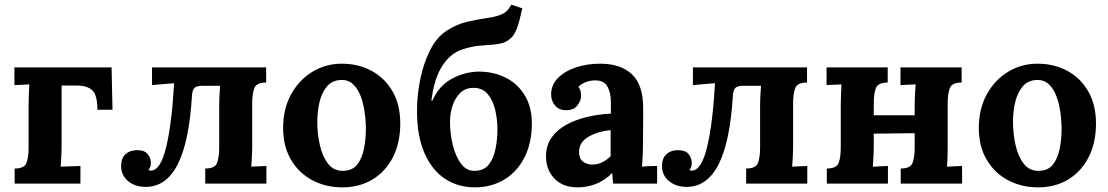

<svg xmlns="http://www.w3.org/2000/svg" viewBox="-20 -790 4766 826"><path d="M43 0V-65Q85 -65 94 -89.5Q103 -114 103 -154V-339Q103 -353 104 -379Q105 -405 106 -427Q90 -426 71.5 -425Q53 -424 42 -424V-500H460L464 -318H399Q399 -381 377 -401.5Q355 -422 311 -422H245V-161Q245 -147 244 -121.5Q243 -96 241 -73L326 -76V0Z M607 14Q561 14 531 -11Q501 -36 501 -76Q501 -109 520 -126.5Q539 -144 570 -144Q602 -144 615.5 -127Q629 -110 629 -90Q629 -77 626 -70.5Q623 -64 619 -59Q622 -56 629 -56Q670 -56 694.5 -155.5Q719 -255 729 -432L634 -424V-500H1125V-435Q1083 -435 1074 -410.5Q1065 -386 1065 -346V-161Q1065 -147 1064 -121.5Q1063 -96 1061 -73L1126 -76V0H863V-65Q905 -65 914 -89.5Q923 -114 923 -154V-339Q923 -353 924 -376.5Q925 -400 927 -421H852Q828 -421 818 -413Q808 -405 806 -380Q794 -180 744.5 -83Q695 14 607 14Z M1453 16Q1381 16 1323 -15Q1265 -46 1231.5 -103.5Q1198 -161 1198 -239Q1198 -322 1232.5 -384.5Q1267 -447 1324.5 -481.5Q1382 -516 1450 -516Q1522 -516 1579 -485Q1636 -454 1669 -396.5Q1702 -339 1702 -259Q1702 -175 1670 -113Q1638 -51 1582 -17.5Q1526 16 1453 16ZM1457 -55Q1497 -56 1517.5 -83Q1538 -110 1546 -151Q1554 -192 1554 -234Q1554 -271 1548.5 -309Q1543 -347 1531 -378Q1519 -409 1498.5 -428Q1478 -447 1448 -446Q1409 -445 1386.5 -418Q1364 -391 1354.5 -350.5Q1345 -310 1345 -266Q1345 -215 1356 -166Q1367 -117 1391.5 -85.5Q1416 -54 1457 -55Z M2023 16Q1951 16 1895 -20.5Q1839 -57 1806.5 -130.5Q1774 -204 1774 -313Q1774 -380 1788 -449Q1802 -518 1830.5 -574.5Q1859 -631 1902 -658Q1945 -686 1990.5 -696.5Q2036 -707 2076 -712.5Q2116 -718 2140 -729Q2152 -735 2160.5 -743Q2169 -751 2180 -770L2227 -754Q2216 -703 2206 -674Q2196 -645 2182 -630Q2168 -615 2146 -606Q2120 -599 2094.5 -597.5Q2069 -596 2038.5 -593Q2008 -590 1968 -577Q1918 -561 1882.5 -506Q1847 -451 1836 -357H1840Q1869 -422 1924.5 -451.5Q1980 -481 2039 -482Q2104 -482 2155.5 -456Q2207 -430 2237.5 -380Q2268 -330 2268 -259Q2268 -175 2236.5 -113Q2205 -51 2149.5 -17.5Q2094 16 2023 16ZM2023 -55Q2063 -56 2083.5 -83Q2104 -110 2112 -151Q2120 -192 2120 -234Q2120 -275 2110.5 -316.5Q2101 -358 2078 -385.5Q2055 -413 2014 -412Q1980 -411 1958.5 -389Q1937 -367 1926.5 -334Q1916 -301 1916 -266Q1916 -215 1928 -166Q1940 -117 1963.5 -85.5Q1987 -54 2023 -55Z M2618 0Q2616 -14 2615.5 -23.5Q2615 -33 2614 -46Q2580 -12 2542 2Q2504 16 2465 16Q2401 16 2365 -22Q2329 -60 2329 -117Q2329 -165 2353.5 -199Q2378 -233 2418.5 -254.5Q2459 -276 2508.5 -287.5Q2558 -299 2608 -301V-353Q2608 -392 2592.5 -419Q2577 -446 2536 -444Q2494 -442 2468 -416Q2476 -407 2478 -396.5Q2480 -386 2480 -378Q2480 -358 2464 -336.5Q2448 -315 2413 -316Q2383 -317 2367 -337Q2351 -357 2351 -384Q2351 -424 2379.5 -453.5Q2408 -483 2456 -499.5Q2504 -516 2562 -516Q2650 -516 2698.5 -470.5Q2747 -425 2747 -325Q2747 -291 2747 -267Q2747 -243 2746.5 -219Q2746 -195 2746 -161Q2746 -147 2745 -121.5Q2744 -96 2742 -73Q2759 -75 2778 -75.5Q2797 -76 2807 -76V0ZM2607 -230Q2551 -225 2510.5 -201Q2470 -177 2471 -134Q2472 -106 2489 -94Q2506 -82 2528 -82Q2551 -82 2571 -92Q2591 -102 2607 -118Z M2934 14Q2888 14 2858 -11Q2828 -36 2828 -76Q2828 -109 2847 -126.5Q2866 -144 2897 -144Q2929 -144 2942.5 -127Q2956 -110 2956 -90Q2956 -77 2953 -70.5Q2950 -64 2946 -59Q2949 -56 2956 -56Q2997 -56 3021.5 -155.5Q3046 -255 3056 -432L2961 -424V-500H3452V-435Q3410 -435 3401 -410.5Q3392 -386 3392 -346V-161Q3392 -147 3391 -121.5Q3390 -96 3388 -73L3453 -76V0H3190V-65Q3232 -65 3241 -89.5Q3250 -114 3250 -154V-339Q3250 -353 3251 -376.5Q3252 -400 3254 -421H3179Q3155 -421 3145 -413Q3135 -405 3133 -380Q3121 -180 3071.5 -83Q3022 14 2934 14Z M3799 -435Q3757 -435 3748 -410.5Q3739 -386 3739 -346V-294H3915V-339Q3915 -353 3916 -379Q3917 -405 3919 -427L3854 -424V-500H4117V-435Q4075 -435 4066 -410.5Q4057 -386 4057 -346V-161Q4057 -147 4056.5 -121.5Q4056 -96 4054 -73L4119 -76V0H3855V-65Q3897 -65 3906 -89.5Q3915 -114 3915 -154V-217L3739 -215V-161Q3739 -147 3738 -121.5Q3737 -96 3735 -73L3800 -76V0H3537V-65Q3579 -65 3588 -89.5Q3597 -114 3597 -154V-339Q3597 -353 3598 -379Q3599 -405 3600 -427L3536 -424V-500H3799Z M4446 16Q4374 16 4316 -15Q4258 -46 4224.5 -103.5Q4191 -161 4191 -239Q4191 -322 4225.5 -384.5Q4260 -447 4317.5 -481.5Q4375 -516 4443 -516Q4515 -516 4572 -485Q4629 -454 4662 -396.5Q4695 -339 4695 -259Q4695 -175 4663 -113Q4631 -51 4575 -17.5Q4519 16 4446 16ZM4450 -55Q4490 -56 4510.5 -83Q4531 -110 4539 -151Q4547 -192 4547 -234Q4547 -271 4541.5 -309Q4536 -347 4524 -378Q4512 -409 4491.5 -428Q4471 -447 4441 -446Q4402 -445 4379.5 -418Q4357 -391 4347.5 -350.5Q4338 -310 4338 -266Q4338 -215 4349 -166Q4360 -117 4384.5 -85.5Q4409 -54 4450 -55Z"/></svg>

Font: Lora
Style: Bold
Weight: 700
Designer: Olga Karpushina, Alexei Vanyashin (Cyrillic)
Foundry: Cyreal
Version: Version 3.006; ttfautohint (v1.8.4.7-5d5b);gftools[0.9.30]